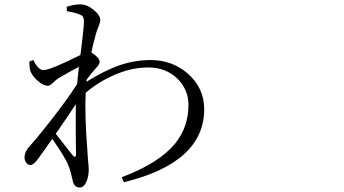

<svg xmlns="http://www.w3.org/2000/svg" viewBox="-20 -792 1540 859"><path d="M336.9 46.9Q310.5 46.9 304.7 13.7Q296.9 -23.4 287.1 -48.8Q274.4 -84 213.9 -170.9Q178.7 -120.1 151.4 -83Q131.8 -54.7 116.2 -53.7Q105.5 -53.7 97.7 -63.5Q89.8 -73.2 89.8 -87.9Q89.8 -113.3 112.3 -137.7Q147.5 -175.8 208 -253.9Q279.3 -344.7 325.2 -416Q327.1 -442.4 333 -493.2Q295.9 -473.6 240.2 -441.4Q231.4 -435.5 218.8 -422.9Q203.1 -408.2 194.3 -408.2Q173.8 -408.2 148.4 -430.7Q123 -453.1 115.2 -476.6Q111.3 -491.2 111.3 -516.6L128.9 -523.4Q151.4 -478.5 174.8 -478.5Q205.1 -478.5 339.8 -545.9Q341.8 -562.5 345.7 -592.8Q355.5 -672.9 355.5 -695.3Q355.5 -710.9 350.6 -717.8Q346.7 -723.6 333 -728.5Q309.6 -737.3 279.3 -742.2L278.3 -761.7Q312.5 -772.5 338.9 -772.5Q369.1 -772.5 398.9 -748Q428.7 -723.6 428.7 -702.1Q428.7 -692.4 420.9 -673.8Q412.1 -652.3 407.2 -633.8Q407.2 -632.8 406.2 -628.9Q394.5 -587.9 388.7 -557.6Q425.8 -533.2 425.8 -515.6Q426.8 -505.9 410.2 -488.3Q405.3 -483.4 403.3 -480.5Q385.7 -460.9 368.2 -436.5L366.2 -425.8Q442.4 -472.7 501 -495.1Q577.1 -523.4 653.3 -523.4Q751 -523.4 821.3 -461.9Q893.6 -397.5 893.6 -303.7Q893.6 -64.5 534.2 23.4L524.4 1Q693.4 -62.5 765.6 -152.3Q823.2 -225.6 823.2 -323.2Q823.2 -390.6 774.4 -439.5Q722.7 -490.2 642.6 -490.2Q568.4 -490.2 490.2 -456.1Q420.9 -425.8 363.3 -377Q358.4 -278.3 371.1 -116.2Q372.1 -103.5 372.1 -97.7Q373 -88.9 374 -73.2Q377 -46.9 377 -33.2Q377 -3.9 367.2 19.5Q355.5 46.9 336.9 46.9ZM320.3 -102.5Q320.3 -118.2 319.3 -160.2Q318.4 -266.6 319.3 -326.2Q288.1 -278.3 229.5 -193.4Q248 -168.9 285.2 -122.1Q301.8 -101.6 306.6 -95.7Q319.3 -82 320.3 -102.5Z"/></svg>

Font: Bpmf GenYo Min R
Style: R
Weight: 400
Foundry: But Ko
Version: Version 1.320